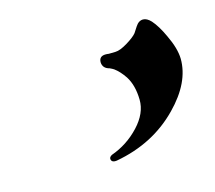

<svg xmlns="http://www.w3.org/2000/svg" viewBox="-52 -851 427 382"><g transform="rotate(-15 161.0 -660.0)"><path d="M321.8 -693.8Q322.3 -645 275.9 -597.7Q224.6 -544.9 146.5 -530.8Q135.3 -529.3 134.8 -537.6Q134.8 -541.5 140.1 -544.4Q173.3 -556.2 197.8 -582.3Q222.2 -608.4 221.7 -636.2Q221.2 -666 209 -685.1Q199.2 -699.7 188.5 -707.5Q185.5 -709.5 180.2 -711.9Q166.5 -715.3 166 -728Q166 -740.7 179.7 -740.7Q183.6 -740.7 186 -740.2Q190.4 -740.2 200 -740.5Q209.5 -740.7 225.1 -750.2Q240.7 -759.8 246.1 -766.6Q247.6 -768.6 253.9 -778.6Q260.3 -788.6 269.5 -788.6Q277.3 -788.6 285.6 -779.8Q296.9 -767.1 307.6 -743.7Q321.3 -715.3 321.8 -693.8Z"/></g></svg>

Font: Arian Grqi
Style: Regular
Weight: 400
Designer: Ruben Hakobyan (Tarumian)
Foundry: Ruben Hakobyan (Tarumian)
Version: Version 1.003